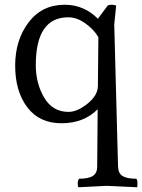

<svg xmlns="http://www.w3.org/2000/svg" viewBox="-20 -510 600 810"><path d="M131 -235Q131 -158 166.5 -98Q202 -38 269 -38Q306 -38 349 -72.5Q392 -107 393 -146L395 -353Q376 -386 340 -411.5Q304 -437 268 -437Q131 -437 131 -235ZM431 274 311 280Q308 277 308 263.5Q308 250 314 244Q354 244 372 232Q390 220 390 193L392 -49Q333 10 239.5 10Q146 10 95 -57.5Q44 -125 44 -233Q44 -341 100.5 -415.5Q157 -490 253 -490Q334 -490 393 -431L434 -486Q438 -490 451 -490Q464 -490 470 -486L462 -407L478 193Q479 221 497 232.5Q515 244 555 244Q560 249 560 263.5Q560 278 558 280Z"/></svg>

Font: Esteban
Style: Regular
Weight: 400
Designer: Angelica Diaz Rivera
Foundry: Angelica Diaz Rivera
Version: Version 1.002